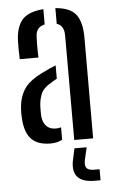

<svg xmlns="http://www.w3.org/2000/svg" viewBox="-56 -645 516 876"><g transform="rotate(-5 202.0 -207.0)"><path d="M49.5 -389Q48.5 -408 48.2 -430.2Q48 -452.5 48.5 -473Q51 -537 79.2 -569.2Q107.5 -601.5 176.5 -607V-537Q157.5 -533 146.8 -520.8Q136 -508.5 135 -484.5Q134 -471 134 -451.8Q134 -432.5 134.2 -415Q134.5 -397.5 135 -389ZM265 0V-478.5Q265 -525 231.5 -535V-607Q299.5 -601.5 325.8 -566.8Q352 -532 352 -461L351.5 0ZM36 -114.5Q35 -126.5 34.8 -139Q34.5 -151.5 35.5 -164Q39 -218.5 65 -255.8Q91 -293 159.5 -324Q171 -330 184 -335.8Q197 -341.5 210 -346.5V-285.5Q202.5 -282 194.8 -277Q187 -272 178 -266.5Q145.5 -248 135 -220.5Q124.5 -193 124 -163Q123.5 -149.5 123.8 -140Q124 -130.5 124.5 -120.5Q127 -92 142.8 -75.8Q158.5 -59.5 186 -59.5Q199.5 -59.5 210 -63V-6.5Q189 6.5 156 6.5Q98.5 6.5 69.5 -22.8Q40.5 -52 36 -114.5ZM368.5 193.5H342.5Q232 193.5 250.5 94L262.5 38H318.5L305.5 94Q300 120.5 309 131.8Q318 143 343.5 143H368.5Z"/></g></svg>

Font: Big Shoulders Stencil Text Medium
Style: Regular
Weight: 500
Designer: Patric King
Foundry: XO Type Co
Version: Version 1.000